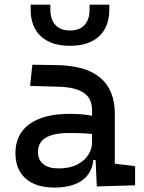

<svg xmlns="http://www.w3.org/2000/svg" viewBox="-20 -803 626 832"><path d="M399.4 4.9 392.6 -148.4 378.9 -191.4V-325.2Q378.9 -377 342.5 -401.1Q306.2 -425.3 234.4 -427.2L110.4 -430.7L120.1 -522.5L224.6 -521Q353 -519 415.3 -465.6Q477.5 -412.1 477.5 -309.6V-93.8L565.4 -83V0ZM216.8 9.8Q135.7 9.8 91.3 -29.3Q46.9 -68.4 46.9 -139.6Q46.9 -221.7 108.2 -265.6Q169.4 -309.6 281.2 -309.6Q327.6 -309.6 364 -304Q400.4 -298.3 428.7 -287.1L407.2 -216.8Q374.5 -224.1 343.3 -225.3Q312 -226.6 279.3 -226.6Q144.5 -226.6 144.5 -144.5Q144.5 -110.4 167.7 -91.8Q190.9 -73.2 233.4 -73.2Q281.7 -73.2 314.2 -89.8Q346.7 -106.4 362.8 -132.3Q378.9 -158.2 378.9 -185.5V-242.2L409.2 -109.4H368.2L384.8 -125Q384.8 -80.1 364 -50Q343.3 -20 305.7 -5.1Q268.1 9.8 216.8 9.8ZM283.2 -604.5Q202.1 -604.5 157.5 -645.5Q112.8 -686.5 112.8 -761.7V-782.7H198.2V-761.7Q198.2 -718.3 220.2 -694.6Q242.2 -670.9 283.2 -670.9Q324.2 -670.9 346.2 -694.6Q368.2 -718.3 368.2 -761.7V-782.7H453.6V-761.7Q453.6 -686.5 409.2 -645.5Q364.7 -604.5 283.2 -604.5Z"/></svg>

Font: Cascadia Code
Style: Regular
Weight: 400
Designer: Aaron Bell
Foundry: Saja Typeworks
Version: Version 2404.023